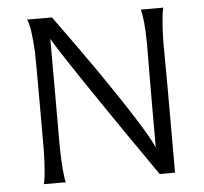

<svg xmlns="http://www.w3.org/2000/svg" viewBox="-48 -673 770 723"><g transform="rotate(-5 337.5 -311.5)"><path d="M510 -623H595Q586 -589 584 -495L585 -310V0H527Q397 -187 364 -236Q191 -489 161 -543V-310V-129Q163 -34 172 0H89Q98 -34 100 -128V-312Q100 -476 99 -500Q94 -596 80 -623Q175 -622 174 -623Q270 -491 333 -400Q493 -167 521 -101V-311L522 -495Q521 -585 510 -623Z"/></g></svg>

Font: GFS Neohellenic Rg
Style: Regular
Weight: 400
Designer: Takis Katsoulidis and George D. Matthiopoulos
Foundry: Takis Katsoulidis and George D. Matthiopoulos
Version: Version 1.0